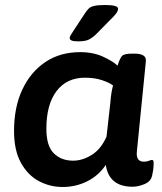

<svg xmlns="http://www.w3.org/2000/svg" viewBox="-20 -738 645 766"><path d="M230 8Q179 8 135 -15.5Q91 -39 63.5 -88.5Q36 -138 36 -216Q36 -310 69 -380.5Q102 -451 161 -490.5Q220 -530 300 -530Q353 -530 393 -511Q433 -492 449 -476Q458 -505 466.5 -514.5Q475 -524 507 -524H517Q565 -524 562 -494L526 -133Q522 -93 554 -93Q566 -93 574 -96.5Q582 -100 586 -100Q593 -100 593 -89Q593 -86 592.5 -73.5Q592 -61 587 -38Q582 -14 556.5 -3.5Q531 7 509 7Q415 7 402 -80Q374 -38 328.5 -15Q283 8 230 8ZM272 -97Q309 -97 346 -120Q383 -143 405 -193L420 -326Q422 -351 424.5 -366.5Q427 -382 431 -397Q417 -408 387.5 -418Q358 -428 319 -428Q246 -428 205.5 -374.5Q165 -321 165 -224Q165 -156 194.5 -126.5Q224 -97 272 -97ZM291 -573Q273 -573 265.5 -576.5Q258 -580 258 -586Q258 -592 262.5 -598.5Q267 -605 273 -615L319 -685Q327 -697 334 -704Q341 -711 356 -714.5Q371 -718 401 -718Q451 -718 451 -703Q451 -694 442 -682.5Q433 -671 418 -657L363 -601Q347 -586 333 -579.5Q319 -573 291 -573Z"/></svg>

Font: Asap Semi Expanded Semi Expanded SemiBold
Style: Italic
Weight: 600
Width: 6
Italic angle: -6°
Designer: Pablo Cosgaya
Foundry: Omnibus-Type
Version: Version 3.001; ttfautohint (v1.8.4.7-5d5b)